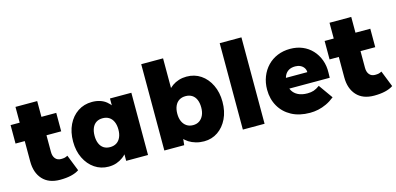

<svg xmlns="http://www.w3.org/2000/svg" viewBox="-68 -1158 3278 1588"><g transform="rotate(-15 1571.0 -364.5)"><path d="M275 -375V-260V-232Q275 -196 292.5 -175Q310 -154 341 -154Q360 -154 371.5 -156.5Q383 -159 398 -167L453 -28Q396 10 290 10Q193 10 141 -47Q89 -104 89 -200V-260V-375H10V-533H88V-668H274V-533H401V-375Z M474 -267Q474 -349 504 -411Q534 -473 587 -508.5Q640 -544 709 -544Q746 -544 777 -534Q808 -524 831 -505Q854 -486 871 -462Q888 -438 899 -410L861 -412V-533H1044V0H857V-130L898 -128Q889 -99 871.5 -74Q854 -49 829 -30.5Q804 -12 773.5 -1.5Q743 9 706 9Q640 9 587.5 -26.5Q535 -62 504.5 -124.5Q474 -187 474 -267ZM862 -267Q862 -306 849.5 -334Q837 -362 814 -376.5Q791 -391 759 -391Q727 -391 704.5 -376.5Q682 -362 670 -334Q658 -306 658 -267Q658 -229 670 -201Q682 -173 704.5 -158.5Q727 -144 759 -144Q791 -144 814 -158.5Q837 -173 849.5 -201Q862 -229 862 -267Z M1329 -110 1367 -120 1354 -1H1184V-740H1371V-404L1331 -417Q1337 -444 1354.5 -467Q1372 -490 1397 -507.5Q1422 -525 1453 -534.5Q1484 -544 1518 -544Q1587 -544 1639.5 -508.5Q1692 -473 1722.5 -410Q1753 -347 1753 -266Q1753 -185 1723 -122.5Q1693 -60 1641 -24.5Q1589 11 1523 11Q1486 11 1453 1.5Q1420 -8 1394 -24.5Q1368 -41 1351 -63Q1334 -85 1329 -110ZM1571 -266Q1571 -305 1559 -333Q1547 -361 1524 -375.5Q1501 -390 1469 -390Q1437 -390 1414 -375.5Q1391 -361 1378.5 -333Q1366 -305 1366 -266Q1366 -228 1378.5 -200.5Q1391 -173 1414 -157.5Q1437 -142 1469 -142Q1501 -142 1523.5 -157.5Q1546 -173 1558.5 -200.5Q1571 -228 1571 -266Z M1856 0V-740H2042V0Z M2135 -266Q2135 -326 2155 -377Q2175 -428 2211 -465.5Q2247 -503 2296.5 -523.5Q2346 -544 2405 -544Q2463 -544 2510.5 -524Q2558 -504 2592.5 -467Q2627 -430 2645.5 -380Q2664 -330 2662 -270L2661 -228H2241L2218 -321H2512L2494 -301V-320Q2494 -342 2482.5 -358.5Q2471 -375 2452 -384Q2433 -393 2409 -393Q2375 -393 2352.5 -379.5Q2330 -366 2318 -341Q2306 -316 2306 -281Q2306 -241 2322.5 -212Q2339 -183 2371.5 -167Q2404 -151 2451 -151Q2482 -151 2505.5 -159Q2529 -167 2556 -187L2642 -66Q2607 -38 2571.5 -21.5Q2536 -5 2501 2.5Q2466 10 2430 10Q2339 10 2273 -25.5Q2207 -61 2171 -123.5Q2135 -186 2135 -266Z M2964 -375V-260V-232Q2964 -196 2981.5 -175Q2999 -154 3030 -154Q3049 -154 3060.5 -156.5Q3072 -159 3087 -167L3142 -28Q3085 10 2979 10Q2882 10 2830 -47Q2778 -104 2778 -200V-260V-375H2699V-533H2777V-668H2963V-533H3090V-375Z"/></g></svg>

Font: Mach ExtraBold
Style: Regular
Weight: 800
Version: Version 1.002